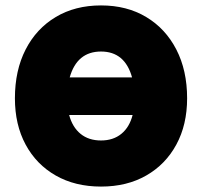

<svg xmlns="http://www.w3.org/2000/svg" viewBox="-20 -680 744 708"><path d="M35 -317.5Q35 -420.5 74.5 -497.5Q114 -574.5 185.5 -617.2Q257 -660 352.5 -660Q448 -660 519.2 -617.2Q590.5 -574.5 630.2 -497.5Q670 -420.5 670 -317.5Q670 -220 630.2 -146.8Q590.5 -73.5 519.2 -32.8Q448 8 352.5 8Q257 8 185.5 -32.8Q114 -73.5 74.5 -146.8Q35 -220 35 -317.5ZM352.5 -490Q264 -490 237 -394.5H467Q440.5 -490 352.5 -490ZM352.5 -162Q397.5 -162 427.5 -186.5Q457.5 -211 469 -256H235Q247 -211 277 -186.5Q307 -162 352.5 -162Z"/></svg>

Font: Overused Grotesk Black
Style: Regular
Weight: 900
Version: Version 0.004